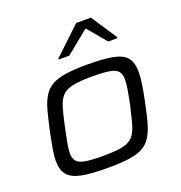

<svg xmlns="http://www.w3.org/2000/svg" viewBox="-133 -848 911 969"><g transform="rotate(-20 322.5 -363.0)"><path d="M283 8Q192 8 141 -2.5Q90 -13 68.5 -40Q47 -67 47 -115Q47 -141 53 -175.5Q59 -210 68 -255Q82 -320 94 -365.5Q106 -411 124 -441Q142 -471 171 -487.5Q200 -504 246.5 -511Q293 -518 361 -518Q452 -518 502.5 -507.5Q553 -497 573.5 -470Q594 -443 594 -395Q594 -368 589 -333.5Q584 -299 575 -255Q562 -189 549.5 -142.5Q537 -96 519 -66.5Q501 -37 472.5 -21Q444 -5 398.5 1.5Q353 8 283 8ZM279 -57Q332 -57 366.5 -61.5Q401 -66 421.5 -78Q442 -90 454.5 -112Q467 -134 476 -169Q485 -204 497 -255Q505 -296 510.5 -327.5Q516 -359 516 -382Q516 -412 502.5 -427Q489 -442 456.5 -447.5Q424 -453 365 -453Q298 -453 260.5 -445Q223 -437 203.5 -416.5Q184 -396 172.5 -356.5Q161 -317 148 -255Q139 -213 133 -181Q127 -149 127 -127Q127 -98 140.5 -83Q154 -68 187.5 -62.5Q221 -57 279 -57ZM235 -591 236 -596 382 -734H461L552 -596L551 -591H502L417 -692L293 -591Z"/></g></svg>

Font: Saira Expanded
Style: Italic
Weight: 400
Width: 7
Italic angle: -12°
Designer: Hector Gatti with collaboration of the Omnibus-Type team
Foundry: Omnibus-Type
Version: Version 1.101